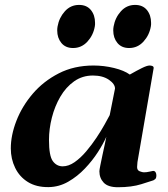

<svg xmlns="http://www.w3.org/2000/svg" viewBox="-20 -766 700 798"><path d="M181.6 11.7Q130.9 12.2 95.9 -9.5Q61 -31.2 43 -68.4Q24.9 -105.5 24.9 -149.4Q24.9 -203.6 48.1 -263.7Q71.3 -323.7 115.7 -376Q160.2 -428.2 223.9 -460.9Q287.6 -493.7 368.7 -493.7Q412.1 -493.7 454.1 -483.4Q496.1 -473.1 519.5 -456.1Q549.3 -473.1 570.3 -483.4Q591.3 -493.7 601.6 -493.7Q608.4 -493.7 613.5 -491.5Q618.7 -489.3 618.7 -483.4L551.3 -92.3Q549.8 -80.1 549.8 -71.8Q549.8 -58.1 560.8 -54Q571.8 -49.8 578.1 -49.8Q589.4 -49.8 601.8 -52.7Q614.3 -55.7 616.2 -55.7Q623.5 -55.7 626.7 -50Q629.9 -44.4 629.9 -37.6Q629.9 -25.4 625 -21.5Q620.1 -17.6 617.7 -16.6Q607.9 -13.2 567.4 -0.5Q526.9 12.2 470.2 12.2Q429.2 12.2 411.1 -6.8Q393.1 -25.9 393.1 -54.2Q393.1 -59.6 397 -78.9Q400.9 -98.1 406 -122.3Q411.1 -146.5 415.8 -167.5Q420.4 -188.5 421.9 -197.3Q409.7 -169.4 387 -134Q364.3 -98.6 333 -65.7Q301.8 -32.7 263.4 -10.7Q225.1 11.2 181.6 11.7ZM240.7 -74.7Q265.1 -74.7 290 -92Q314.9 -109.4 338.1 -136.7Q361.3 -164.1 381.1 -193.8Q400.9 -223.6 415 -249Q429.2 -274.4 436 -287.6L458 -397.9Q458 -417 432.4 -434.6Q406.7 -452.1 366.2 -452.1Q322.3 -452.1 288.1 -428Q253.9 -403.8 230.7 -364Q207.5 -324.2 195.6 -277.1Q183.6 -230 183.6 -184.1Q183.6 -118.2 199.5 -96.4Q215.3 -74.7 240.7 -74.7ZM516.6 -566.4Q485.4 -566.4 468 -587.4Q450.7 -608.4 450.7 -639.6Q450.7 -647.9 452.1 -655.8Q458.5 -692.4 482.4 -719Q506.3 -745.6 541.5 -745.6Q573.2 -745.6 590.6 -724.4Q607.9 -703.1 607.9 -671.4Q607.9 -668 607.9 -663.8Q607.9 -659.7 606.9 -655.8Q600.6 -619.6 576.2 -593Q551.8 -566.4 516.6 -566.4ZM283.7 -566.4Q252.4 -566.4 235.1 -587.4Q217.8 -608.4 217.8 -639.6Q217.8 -647.9 219.2 -655.8Q225.6 -692.4 249.5 -719Q273.4 -745.6 308.6 -745.6Q340.3 -745.6 357.7 -724.4Q375 -703.1 375 -671.4Q375 -668 375 -663.8Q375 -659.7 374 -655.8Q367.7 -619.6 343.3 -593Q318.8 -566.4 283.7 -566.4Z"/></svg>

Font: Gelasio
Style: Italic
Weight: 400
Italic angle: -8.5°
Designer: Eben Sorkin
Foundry: Eben Sorkin
Version: Version 1.008